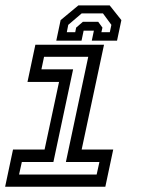

<svg xmlns="http://www.w3.org/2000/svg" viewBox="-20 -710 536 730"><path d="M-0.5 0 29.5 -141.5H149.5L204.5 -398.5H84.5L114.5 -540H375.5L290.5 -141.5H410.5L380.5 0ZM52.5 -46.5H347.5L358 -94H230.5L315.5 -494H147.5L137.5 -446.5H258L183 -94H63ZM397 -689.5 441.5 -633.5 425 -555.5H329L337 -593.5H298L290 -555.5H194L210.5 -633.5L278 -689.5ZM371.5 -659H290.5L239.5 -615.5L234 -587.5H266L269.5 -605L295 -627H353.5L369.5 -605L365.5 -587.5H397.5L403.5 -615.5Z"/></svg>

Font: Tourney Medium
Style: Italic
Weight: 500
Italic angle: -12°
Version: Version 1.015